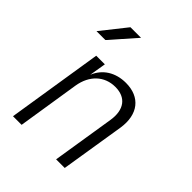

<svg xmlns="http://www.w3.org/2000/svg" viewBox="-220 -915 1039 1039"><g transform="rotate(45 300.0 -395.0)"><path d="M53 -645H121L249 -790H168ZM59 0H125L181 -356C196 -448 256 -504 339 -504C419 -504 461 -451 446 -358L389 0H455L514 -368C532 -486 473 -560 364 -560C284 -560 223 -521 196 -454L212 -550H146Z"/></g></svg>

Font: JetBrains Mono ExtraLight
Style: Italic
Weight: 240
Italic angle: -9°
Monospace: yes
Designer: Philipp Nurullin, Konstantin Bulenkov
Foundry: JetBrains
Version: Version 2.305